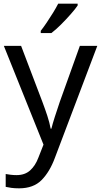

<svg xmlns="http://www.w3.org/2000/svg" viewBox="-20 -786 550 1046"><path d="M1 -536H95L211 -231Q226 -191 238 -154.5Q250 -118 256 -85H260Q266 -110 279 -150.5Q292 -191 306 -232L415 -536H510L279 74Q251 150 206.5 195Q162 240 84 240Q60 240 42 237.5Q24 235 11 232V162Q22 164 37.5 166Q53 168 70 168Q116 168 144.5 142Q173 116 189 73L217 2ZM403 -756Q391 -738 366 -709.5Q341 -681 312.5 -652.5Q284 -624 260 -606H202V-618Q217 -637 234.5 -663Q252 -689 269 -716.5Q286 -744 297 -766H403Z"/></svg>

Font: Noto Sans Sharada
Style: Regular
Weight: 400
Designer: Monotype Design Team
Foundry: Monotype Imaging Inc.
Version: Version 2.006; ttfautohint (v1.8.4.7-5d5b)